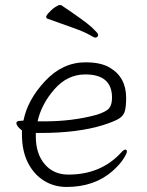

<svg xmlns="http://www.w3.org/2000/svg" viewBox="-20 -728 583 761"><path d="M369 -591Q369 -579 357 -579Q353 -579 333.5 -590.5Q314 -602 266 -619Q218 -636 168 -654Q157 -659 170.5 -674.5Q184 -690 197.5 -699Q211 -708 216 -708H222Q319 -643 344 -619.5Q369 -596 369 -591ZM168 -654ZM67 -211Q45 -228 45 -240Q45 -249 59 -249Q59 -249 73 -250Q89 -332 158.5 -406.5Q228 -481 319 -481Q380 -481 415 -460Q480 -422 480 -340Q480 -307 475 -288Q470 -269 451 -257.5Q432 -246 388 -232Q288 -201 140 -201H122V-186Q122 -119 157 -77.5Q192 -36 251 -36Q379 -36 459 -122Q470 -135 476.5 -135Q483 -135 483 -127.5Q483 -120 469 -98Q455 -76 426 -50Q354 13 244 13Q194 13 154 -12Q114 -37 90.5 -83.5Q67 -130 67 -195ZM155 -247Q268 -247 363 -273Q401 -285 412.5 -299Q424 -313 424 -341Q424 -433 318 -433Q247 -433 195.5 -374Q144 -315 129 -247H135Z"/></svg>

Font: ToneOZ-Pinyin-WenKai-Light
Style: Light
Weight: 300
Designer: Fontworks Inc.
Foundry: ToneOZ
Version: Version 0.240331